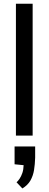

<svg xmlns="http://www.w3.org/2000/svg" viewBox="-20 -740 266 1048"><path d="M66.9 0V-719.7H158.2V0ZM102.1 288.6 70.3 254.9Q78.1 248.5 86.9 235.6Q95.7 222.7 102.1 203.9Q108.4 185.1 108.9 161.6L59.6 156.7V59.6H171.9V120.6Q170.9 156.2 165.8 188Q160.6 219.7 146 245.4Q131.3 271 102.1 288.6Z"/></svg>

Font: Pontano Sans Medium
Style: Regular
Weight: 500
Designer: Vernon Adams
Foundry: Vernon Adams
Version: Version 2.001